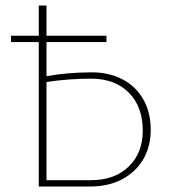

<svg xmlns="http://www.w3.org/2000/svg" viewBox="-20 -678 626 698"><path d="M528 -206Q528 -145 500.5 -98.5Q473 -52 423.5 -26Q374 0 308 0H121V-525H20V-548H121V-658H149V-548H367V-525H149V-401Q226 -415 315 -415Q376 -415 424.5 -390Q473 -365 500.5 -317.5Q528 -270 528 -206ZM499 -203Q499 -290 448.5 -341Q398 -392 311 -392Q230 -392 149 -380V-23H311Q397 -23 448 -72.5Q499 -122 499 -203Z"/></svg>

Font: Ysabeau Infant Extralight
Style: Regular
Weight: 200
Designer: Christian Thalmann (Catharsis Fonts)
Version: Version 0.003